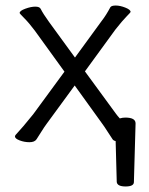

<svg xmlns="http://www.w3.org/2000/svg" viewBox="-20 -503 539 694"><path d="M402 155 398 7Q389 5 386 -1Q379 -11 368 -28.5Q357 -46 348 -58L250 -194L149 -56Q140 -44 129.5 -27Q119 -10 112 0.5Q105 11 86.5 11Q68 11 51 4.5Q34 -2 34 -10Q34 -14 45.5 -25.5Q57 -37 100 -90L213 -244L106 -392Q85 -420 68 -437Q51 -454 51 -456Q51 -464 71.5 -471.5Q92 -479 107.5 -479Q123 -479 127 -471Q136 -453 157 -424L251 -295L348 -428Q363 -447 379 -477Q383 -483 398.5 -483Q414 -483 433 -475.5Q452 -468 452 -460Q452 -458 437.5 -443.5Q423 -429 397 -396L287 -245L399 -92Q404 -85 413 -75Q423 -78 433 -78Q470 -78 470 -57V-56L464 155Q464 171 434 171Q404 171 402 155Z"/></svg>

Font: LXGW WenKai TC
Style: Regular
Weight: 400
Designer: LXGW / Fontworks Inc.
Foundry: LXGW / Fontworks Inc.
Version: Version 1.330